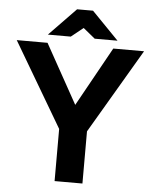

<svg xmlns="http://www.w3.org/2000/svg" viewBox="-59 -935 778 983"><g transform="rotate(5 330.0 -443.0)"><path d="M258.8 -268.1 2.9 -702.1H161.1L330.1 -397.9L499 -702.1H657.2L401.9 -268.1V0H258.8ZM296.9 -886.2H378.9L517.1 -744.1H399.9L338.9 -793.9L276.9 -744.1H159.2Z"/></g></svg>

Font: LT Superior
Style: Bold
Weight: 400
Designer: Daniel Lyons
Foundry: LyonsType
Version: Version 1.000